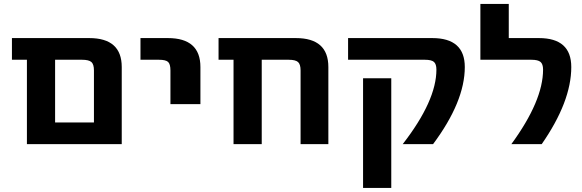

<svg xmlns="http://www.w3.org/2000/svg" viewBox="-20 -712 2882 951"><path d="M247.1 2H113.3V-416H39.1V-523.4H421.9Q583 -523.4 583 -379.9V2ZM445.3 -363.3Q445.3 -393.6 432.6 -404.8Q419.9 -416 386.7 -416H252.9V-105.5H445.3Z M675.8 -416V-523.4H811.5Q972.7 -523.4 972.7 -379.9V-196.3H824.2V-363.3Q824.2 -394.5 812.5 -405.3Q800.8 -416 767.6 -416Z M1468.8 -363.3Q1468.8 -393.6 1456.1 -404.8Q1443.4 -416 1410.2 -416H1276.4V2H1136.7V-416H1062.5V-523.4H1445.3Q1606.4 -523.4 1606.4 -379.9V2H1468.8Z M2282.2 -379.9Q2282.2 -209 2125 2H1974.6Q2141.6 -212.9 2141.6 -367.2Q2141.6 -394.5 2129.4 -405.3Q2117.2 -416 2085 -416H1704.1V-523.4H2121.1Q2282.2 -523.4 2282.2 -379.9ZM1778.3 218.8V-324.2H1918V218.8Z M2512.7 2Q2669.9 -212.9 2669.9 -367.2Q2669.9 -394.5 2657.2 -405.3Q2644.5 -416 2612.3 -416H2359.4V-692.4H2500V-523.4H2649.4Q2809.6 -523.4 2809.6 -379.9Q2809.6 -209 2663.1 2Z"/></svg>

Font: Nasu
Style: Bold
Weight: 700
Designer: Ryoko NISHIZUKA (kana &amp; ideographs); Paul D. Hunt (Latin, Greek &amp; Cyrillic); Wenlong ZHANG (bopomofo); Sandoll C
Version: Version 2014.1215